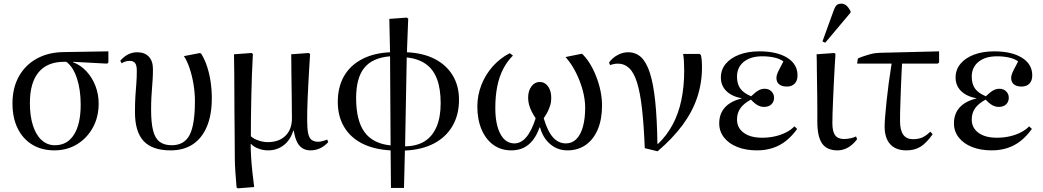

<svg xmlns="http://www.w3.org/2000/svg" viewBox="-20 -806 5690 1047"><path d="M276 14Q207 14 155.5 -17.5Q104 -49 76 -106.5Q48 -164 48 -242Q48 -326 82.5 -388.5Q117 -451 180 -486Q243 -521 327 -522L571 -526V-465L564 -459L378 -469V-467Q420 -451 451.5 -417Q483 -383 500.5 -337.5Q518 -292 518 -241Q518 -168 486.5 -110.5Q455 -53 400.5 -19.5Q346 14 276 14ZM279 -14Q347 -14 383.5 -72Q420 -130 420 -235Q420 -317 399.5 -379Q379 -441 342 -469H330Q238 -469 190.5 -412Q143 -355 143 -244Q143 -174 159.5 -122Q176 -70 207 -42Q238 -14 279 -14Z M910 14Q811 14 763.5 -36.5Q716 -87 716 -194Q716 -248 718.5 -284Q721 -320 723.5 -351Q726 -382 726 -421Q726 -449 717 -461.5Q708 -474 687 -474Q677 -474 665.5 -471Q654 -468 643 -461L636 -475Q657 -499 680 -510Q703 -521 728 -521Q769 -521 791.5 -497Q814 -473 814 -430Q814 -399 812.5 -374.5Q811 -350 809 -326Q807 -302 805.5 -274Q804 -246 804 -207Q804 -136 815 -93.5Q826 -51 851 -32.5Q876 -14 916 -14Q985 -14 1014 -70Q1043 -126 1043 -255Q1043 -299 1035.5 -345Q1028 -391 1014.5 -432Q1001 -473 983 -500L1071 -517L1078 -512Q1097 -481 1109.5 -442.5Q1122 -404 1128.5 -360.5Q1135 -317 1135 -270Q1135 -180 1108.5 -116.5Q1082 -53 1032 -19.5Q982 14 910 14Z M1277 221 1270 216Q1266 168 1263.5 132Q1261 96 1260.5 61Q1260 26 1260 -17Q1260 -43 1259.5 -88Q1259 -133 1258.5 -187.5Q1258 -242 1258 -297Q1258 -352 1257.5 -398.5Q1257 -445 1256.5 -475.5Q1256 -506 1256 -510L1352 -517L1359 -512Q1356 -462 1354 -403Q1352 -344 1350.5 -282.5Q1349 -221 1348.5 -164Q1348 -107 1348 -63Q1363 -49 1389 -40Q1415 -31 1440 -31Q1502 -31 1537 -66Q1572 -101 1572 -161Q1572 -169 1571.5 -196Q1571 -223 1571 -260Q1571 -297 1570 -337Q1569 -377 1569 -414Q1569 -451 1568.5 -477Q1568 -503 1568 -510L1663 -517L1671 -512Q1668 -465 1665.5 -422Q1663 -379 1661 -340Q1659 -301 1657.5 -266.5Q1656 -232 1655.5 -203Q1655 -174 1655 -150Q1655 -104 1660.5 -78.5Q1666 -53 1679.5 -43Q1693 -33 1716 -33Q1725 -33 1738.5 -36.5Q1752 -40 1764 -45L1770 -31Q1750 -9 1725.5 2.5Q1701 14 1673 14Q1648 14 1629.5 2.5Q1611 -9 1599.5 -32.5Q1588 -56 1582 -93H1579Q1564 -43 1527.5 -14.5Q1491 14 1442 14Q1415 14 1389.5 4.5Q1364 -5 1349 -21H1347Q1347 13 1349.5 53Q1352 93 1356.5 134Q1361 175 1366 214Z M2112 219 2110 14Q2019 9 1955 -23.5Q1891 -56 1856.5 -114Q1822 -172 1822 -250Q1822 -331 1855.5 -390Q1889 -449 1953.5 -483Q2018 -517 2107 -521L2103 -703L2198 -710L2206 -705L2199 -521Q2287 -517 2350.5 -484.5Q2414 -452 2448.5 -395Q2483 -338 2483 -262Q2483 -180 2447.5 -119Q2412 -58 2346 -23.5Q2280 11 2188 15L2183 219ZM2110 -13 2107 -499Q2011 -491 1966.5 -436Q1922 -381 1922 -271Q1922 -149 1967.5 -86Q2013 -23 2110 -13ZM2189 -8Q2253 -9 2295.5 -35.5Q2338 -62 2360.5 -114.5Q2383 -167 2383 -243Q2383 -322 2363 -375Q2343 -428 2302 -457Q2261 -486 2198 -493Z M2768 14Q2712 14 2670.5 -16Q2629 -46 2606 -100Q2583 -154 2583 -225Q2583 -286 2605 -342.5Q2627 -399 2667 -444Q2707 -489 2760 -516L2777 -503Q2745 -471 2723.5 -429Q2702 -387 2691.5 -334.5Q2681 -282 2681 -217Q2681 -128 2708.5 -76Q2736 -24 2785 -24Q2821 -24 2850 -58Q2879 -92 2901 -161Q2887 -182 2878 -200.5Q2869 -219 2864.5 -237Q2860 -255 2860 -273Q2860 -311 2878 -335Q2896 -359 2923 -359Q2951 -359 2968.5 -335Q2986 -311 2986 -273Q2986 -263 2985 -253.5Q2984 -244 2981 -234Q2978 -224 2973.5 -212.5Q2969 -201 2962 -188.5Q2955 -176 2945 -161Q2966 -90 2995.5 -57Q3025 -24 3066 -24Q3099 -24 3122.5 -47Q3146 -70 3158.5 -114Q3171 -158 3171 -219Q3171 -264 3157.5 -314Q3144 -364 3120 -411.5Q3096 -459 3064 -495L3153 -513L3160 -507Q3190 -476 3213 -430Q3236 -384 3249.5 -332.5Q3263 -281 3263 -231Q3263 -156 3240 -101Q3217 -46 3174.5 -16Q3132 14 3074 14Q3021 14 2981 -19.5Q2941 -53 2925 -111H2922Q2908 -70 2885.5 -41.5Q2863 -13 2834 0.5Q2805 14 2768 14Z M3566 19 3496 2Q3491 -124 3481 -212.5Q3471 -301 3454 -355.5Q3437 -410 3411 -434.5Q3385 -459 3350 -459Q3329 -459 3307 -451L3301 -465Q3320 -491 3348 -506Q3376 -521 3405 -521Q3447 -521 3476 -494Q3505 -467 3524 -408Q3543 -349 3553 -253.5Q3563 -158 3565 -22H3569Q3616 -67 3648 -126.5Q3680 -186 3695.5 -260Q3711 -334 3711 -421Q3711 -448 3709.5 -473Q3708 -498 3705 -512H3795L3802 -506Q3805 -495 3806.5 -478Q3808 -461 3808 -439Q3808 -353 3782 -275Q3756 -197 3702.5 -124.5Q3649 -52 3566 19Z M4108 14Q4047 14 4000.5 -4.5Q3954 -23 3928 -56.5Q3902 -90 3902 -133Q3902 -186 3933.5 -220.5Q3965 -255 4025 -269V-270Q3971 -280 3941 -309.5Q3911 -339 3911 -383Q3911 -426 3937.5 -458Q3964 -490 4011.5 -508Q4059 -526 4121 -526Q4217 -526 4273 -491Q4329 -456 4329 -395Q4329 -366 4313.5 -350Q4298 -334 4271 -334Q4244 -334 4229 -346Q4214 -358 4214 -381Q4214 -390 4217 -399.5Q4220 -409 4228.5 -426Q4237 -443 4252 -471Q4234 -485 4203.5 -492Q4173 -499 4137 -499Q4073 -499 4036 -469Q3999 -439 3999 -388Q3999 -348 4017 -323Q4035 -298 4076 -281Q4100 -304 4116 -313Q4132 -322 4150 -322Q4172 -322 4186.5 -308Q4201 -294 4201 -273Q4201 -251 4186.5 -237Q4172 -223 4146 -223Q4128 -223 4111 -232.5Q4094 -242 4075 -263Q4036 -242 4017.5 -216Q3999 -190 3999 -154Q3999 -109 4035.5 -82Q4072 -55 4136 -55Q4173 -55 4206 -62.5Q4239 -70 4266.5 -84Q4294 -98 4312 -117L4327 -103Q4300 -65 4267 -38.5Q4234 -12 4194 1Q4154 14 4108 14Z M4547 14Q4489 14 4463 -23.5Q4437 -61 4437 -143Q4437 -171 4437 -205.5Q4437 -240 4436.5 -277Q4436 -314 4435.5 -350Q4435 -386 4434.5 -417.5Q4434 -449 4434 -473.5Q4434 -498 4433 -510L4529 -517L4536 -512Q4534 -481 4531.5 -439.5Q4529 -398 4527 -353.5Q4525 -309 4523 -266Q4521 -223 4520 -189Q4519 -155 4519 -135Q4519 -89 4534 -68.5Q4549 -48 4582 -48Q4600 -48 4618.5 -52Q4637 -56 4648 -62L4654 -47Q4641 -29 4624 -15Q4607 -1 4587 6.5Q4567 14 4547 14ZM4480 -573 4465 -580 4524 -743Q4533 -769 4542 -777.5Q4551 -786 4568 -786Q4583 -786 4594.5 -776.5Q4606 -767 4618 -746V-737Z M4923 14Q4865 14 4834.5 -19.5Q4804 -53 4804 -116Q4804 -138 4807 -173Q4810 -208 4814.5 -253Q4819 -298 4826 -350.5Q4833 -403 4842 -459H4654L4658 -487Q4673 -494 4689.5 -499.5Q4706 -505 4722 -509.5Q4738 -514 4752.5 -516Q4767 -518 4777 -518L5101 -526V-465L5093 -459H4899Q4898 -434 4896 -401Q4894 -368 4893 -332.5Q4892 -297 4890.5 -262Q4889 -227 4888.5 -197Q4888 -167 4888 -146Q4888 -96 4905.5 -71.5Q4923 -47 4959 -47Q4988 -47 5009.5 -56.5Q5031 -66 5053 -88L5066 -74Q5031 -25 4999 -5.5Q4967 14 4923 14Z M5388 14Q5327 14 5280.5 -4.5Q5234 -23 5208 -56.5Q5182 -90 5182 -133Q5182 -186 5213.5 -220.5Q5245 -255 5305 -269V-270Q5251 -280 5221 -309.5Q5191 -339 5191 -383Q5191 -426 5217.5 -458Q5244 -490 5291.5 -508Q5339 -526 5401 -526Q5497 -526 5553 -491Q5609 -456 5609 -395Q5609 -366 5593.5 -350Q5578 -334 5551 -334Q5524 -334 5509 -346Q5494 -358 5494 -381Q5494 -390 5497 -399.5Q5500 -409 5508.5 -426Q5517 -443 5532 -471Q5514 -485 5483.5 -492Q5453 -499 5417 -499Q5353 -499 5316 -469Q5279 -439 5279 -388Q5279 -348 5297 -323Q5315 -298 5356 -281Q5380 -304 5396 -313Q5412 -322 5430 -322Q5452 -322 5466.5 -308Q5481 -294 5481 -273Q5481 -251 5466.5 -237Q5452 -223 5426 -223Q5408 -223 5391 -232.5Q5374 -242 5355 -263Q5316 -242 5297.5 -216Q5279 -190 5279 -154Q5279 -109 5315.5 -82Q5352 -55 5416 -55Q5453 -55 5486 -62.5Q5519 -70 5546.5 -84Q5574 -98 5592 -117L5607 -103Q5580 -65 5547 -38.5Q5514 -12 5474 1Q5434 14 5388 14Z"/></svg>

Font: Literata 60pt
Style: Regular
Weight: 400
Designer: Latin by Veronika Burian and Jose Scaglione. Greek by Irene Vlachou. Cyrillic by Vera Evstafieva.
Foundry: TypeTogether
Version: Version 3.002